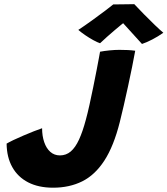

<svg xmlns="http://www.w3.org/2000/svg" viewBox="-20 -885 798 915"><path d="M232.8 9.5Q163.8 9.5 114.5 -15.8Q65.2 -41.1 38.8 -88.2Q12.2 -135.4 11.5 -200.6Q22.5 -207.2 44.1 -217.6Q65.6 -227.9 91.5 -238.9Q117.4 -249.9 141.3 -259.4Q165.2 -268.9 180.6 -273.9Q180.6 -237.4 190.6 -207.9Q200.5 -178.5 219.6 -161.4Q238.8 -144.4 265.6 -144.4Q295.1 -144.4 317.2 -163.2Q339.2 -182 356.6 -219.8Q374 -257.6 389.1 -314.4Q397.6 -345.4 406.6 -386.2Q415.6 -427 424.3 -469.7Q433 -512.4 440.2 -549.6Q447.4 -586.8 451.8 -610.9Q456.2 -635 456.8 -638.5Q477.4 -642.5 502.3 -644.9Q527.2 -647.4 548.5 -647.4Q571.2 -647.4 589.2 -646.5Q607.1 -645.6 624.4 -643.2Q618.6 -610.8 609.6 -566.2Q600.6 -521.8 590.2 -473.7Q579.9 -425.6 569.5 -380.9Q559.1 -336.2 550.9 -303.4Q522 -188.5 477.4 -119.8Q432.8 -51.1 371.9 -20.8Q311 9.5 232.8 9.5ZM619.9 -865.2Q638.9 -844.6 665.8 -817.4Q692.6 -790.1 718.1 -765.6Q743.5 -741.1 758.4 -728.9Q733.1 -711 705.6 -696.8Q678.1 -682.6 656.6 -675.5Q643.8 -689.8 629.1 -705.9Q614.4 -722.1 600.3 -737.6Q586.2 -753.1 575.7 -764.7Q565.1 -776.2 560.9 -781H575.1Q569.8 -776.9 556.5 -766.2Q543.2 -755.5 525.9 -740.6Q508.5 -725.8 490.2 -709.6Q472 -693.5 456.8 -678.9Q443.2 -683.4 423.9 -694.1Q404.5 -704.8 385.4 -717.9Q366.4 -731 353.2 -742.5Q383.4 -762.4 418.3 -787.6Q453.2 -812.8 481.6 -834.2Q509.9 -855.8 519.8 -864Q528.5 -864 548.3 -864.2Q568.1 -864.4 588.8 -864.7Q609.4 -865 619.9 -865.2Z"/></svg>

Font: Grandstander Thin
Style: Italic
Weight: 100
Italic angle: -15°
Designer: Tyler Finck
Foundry: Etcetera Type Co
Version: Version 1.200